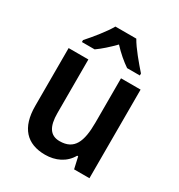

<svg xmlns="http://www.w3.org/2000/svg" viewBox="-182 -887 948 1019"><g transform="rotate(30 292.0 -378.0)"><path d="M356 -766H228C204 -723 151 -658 115 -618V-606H193C223 -627 258 -658 292 -693C324 -658 361 -627 392 -606H470V-618C434 -659 381 -721 356 -766ZM511 -543H391V-272C391 -154 364 -91 275 -91C217 -91 191 -132 191 -215V-543H70V-188C70 -56 132 10 244 10C307 10 364 -16 395 -71H401L417 0H511Z"/></g></svg>

Font: Noto Sans Thai SemCond SemBd
Style: Regular
Weight: 600
Width: 4
Designer: Monotype Design Team
Foundry: Monotype Imaging Inc.
Version: Version 2.002